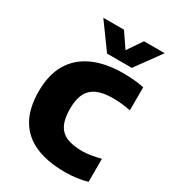

<svg xmlns="http://www.w3.org/2000/svg" viewBox="-195 -909 915 1021"><g transform="rotate(30 262.0 -398.5)"><path d="M367.5 8Q260 8 185.2 -24.2Q110.5 -56.5 71.2 -123.8Q32 -191 32 -296Q32 -396.5 72.2 -464.8Q112.5 -533 189.5 -568Q266.5 -603 376 -603Q408.5 -603 441.2 -600Q474 -597 502.5 -591V-449.5Q477 -454.5 449.8 -457.5Q422.5 -460.5 393 -460.5Q334.5 -460.5 296.8 -444Q259 -427.5 240.8 -391.8Q222.5 -356 222.5 -297Q222.5 -237.5 240.2 -201.8Q258 -166 295 -150.2Q332 -134.5 390.5 -134.5Q416.5 -134.5 446 -139.5Q475.5 -144.5 502.5 -152V-10.5Q476 -2 439.5 3Q403 8 367.5 8ZM246.5 -650 134 -805H261L334.5 -697H310.5L384 -805H511L398.5 -650Z"/></g></svg>

Font: Encode Sans SC SemiCondensed ExtraBold
Style: Regular
Weight: 800
Width: 4
Designer: Multiple Designers
Foundry: Impallari Type
Version: Version 3.002